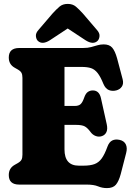

<svg xmlns="http://www.w3.org/2000/svg" viewBox="-20 -946 676 984"><path d="M25 -651Q25 -700 78.5 -700H405Q430 -700 447.2 -704.8Q464.5 -709.5 479.5 -714Q494.5 -718.5 511.5 -718.5Q540.5 -718.5 555 -701.8Q569.5 -685 580 -647.5L608.5 -540Q614.5 -517 604.5 -502.2Q594.5 -487.5 575.5 -482.5Q555 -477.5 537.8 -484.5Q520.5 -491.5 510 -516Q495 -553 480.2 -571.8Q465.5 -590.5 446.5 -596.8Q427.5 -603 398.5 -603H310.5V-403H363Q383 -403 393 -412.2Q403 -421.5 411 -444.5Q418.5 -466.5 429.8 -474.5Q441 -482.5 455.5 -482.5Q488 -482.5 497 -444.5L527 -309.5Q532.5 -284.5 525.5 -269.2Q518.5 -254 502.5 -248.5Q487 -243 471 -248.8Q455 -254.5 444 -269.5Q429 -290 414.8 -298Q400.5 -306 369 -306H310.5V-180.5Q310.5 -97 384 -97H408Q442.5 -97 464.2 -105Q486 -113 501.2 -134Q516.5 -155 530.5 -194Q539.5 -218.5 555.5 -226.2Q571.5 -234 593.5 -229Q616 -224 624.8 -206Q633.5 -188 626.5 -161.5L598.5 -53Q588.5 -16.5 573.8 0.8Q559 18 528 18Q504 18 482.5 9Q461 0 423.5 0H78.5Q25 0 25 -49Q25 -84.5 56 -101.5L71 -110Q85 -118 90 -127.2Q95 -136.5 95 -153V-547Q95 -563.5 90 -572.8Q85 -582 71 -590L56 -598.5Q25 -615.5 25 -651ZM480 -736.5Q457 -715 418 -740L327 -800L236 -740Q197 -715 174 -736.5Q165.5 -745 164 -760.8Q162.5 -776.5 178 -793.5L249 -876.5Q269 -898.5 285.2 -912.2Q301.5 -926 327 -926Q352.5 -926 368.8 -912.2Q385 -898.5 405 -876.5L476 -793.5Q491.5 -776.5 490 -760.8Q488.5 -745 480 -736.5Z"/></svg>

Font: Fraunces 144pt SuperSoft Black
Style: Regular
Weight: 900
Version: Version 1.000;[b76b70a41]